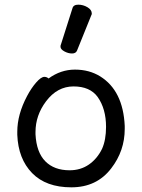

<svg xmlns="http://www.w3.org/2000/svg" viewBox="-20 -784 608 822"><path d="M241 -594 290 -748Q294 -764 315 -764Q336 -764 354.5 -753Q373 -742 373 -726Q373 -722 371 -719L310 -568Q305 -555 288.5 -555Q272 -555 255.5 -564Q239 -573 239 -584Q239 -591 241 -594ZM170 -455Q180 -455 188 -448Q240 -486 301 -486Q362 -486 409 -457Q507 -396 514 -245Q514 -239 514 -232Q514 -138 456 -63Q394 18 285.5 18Q177 18 117.5 -43Q58 -104 54 -207Q54 -214 54 -220Q54 -294 96 -373Q114 -407 135 -431Q156 -455 170 -455ZM278 -55Q325 -55 360.5 -79.5Q396 -104 417 -147Q434 -185 434 -241Q434 -318 398 -369Q365 -414 295 -414Q225 -414 177 -350Q132 -290 132 -219Q132 -214 132 -209Q136 -132 174 -93.5Q212 -55 278 -55Z"/></svg>

Font: Moon Stars Kai
Style: Bold
Weight: 700
Designer: GuiWonder
Version: Version 1.101